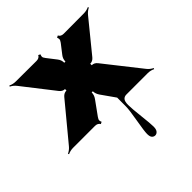

<svg xmlns="http://www.w3.org/2000/svg" viewBox="-274 -877 1435 1435"><g transform="rotate(-45 443.5 -159.5)"><path d="M320.8 14.6Q309.1 -6.8 279.8 -6.8H49.3Q20 -6.8 -6.3 5.4L-10.3 -2Q17.6 -15.6 35.2 -37.6L271 -322.3Q290 -344.7 316.4 -344.7V-359.9Q290.5 -359.9 272.5 -383.8L81.1 -628.9Q63 -652.3 37.1 -665L41 -672.9Q66.4 -660.2 96.2 -660.2L314 -659.2Q343.8 -659.2 354.5 -681.2L370.1 -673.3Q365.2 -662.1 365 -652.8Q364.7 -643.6 377.4 -627.4L434.1 -554.2Q451.7 -531.7 451.7 -502.9H463.9Q463.9 -531.2 481.9 -554.2L538.6 -627.4Q550.3 -643.1 550.3 -653.1Q550.3 -663.1 545.9 -673.3L561.5 -681.2Q572.3 -659.2 602.1 -659.2L814.5 -660.2Q843.8 -660.2 870.1 -672.4L873.5 -665Q847.7 -652.3 829.1 -629.4L628.4 -383.3Q609.9 -360.4 583.5 -360.4V-344.7Q609.9 -344.7 627.9 -321.8L852.1 -37.6Q869.1 -15.6 896.5 -2L892.6 5.9Q867.2 -6.8 837.4 -6.8H611.8Q590.3 -6.8 578.1 7.3Q565.9 21.5 565.9 58.3Q565.9 95.2 576.2 185.5Q586.4 275.9 586.4 305.9Q586.4 335.9 575 349.1Q563.5 362.3 548.6 362.3Q533.7 362.3 523.2 350.8Q512.7 339.4 512.7 310.8Q512.7 282.2 529.5 186Q546.4 89.8 546.4 53.7L546.9 -39.1L469.2 -149.4Q451.7 -175.3 451.7 -201.2H439.5Q439.5 -173.3 422.4 -149.4L342.8 -39.1Q331.5 -22.9 331.5 -13.7Q331.5 -4.4 336.9 6.3Z"/></g></svg>

Font: Nosifer Caps
Style: Regular
Weight: 800
Version: Version 001.002